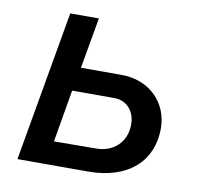

<svg xmlns="http://www.w3.org/2000/svg" viewBox="-64 -587 676 654"><g transform="rotate(10 274.0 -260.0)"><path d="M37 0H281C422 0 500 -76 500 -187C500 -276 434 -344 336 -344H196L227 -520H128ZM149 -81 180 -262H326C369 -262 398 -229 398 -183C398 -120 352 -82 295 -82Z"/></g></svg>

Font: Fixel Display Medium
Style: Italic
Weight: 500
Italic angle: -10°
Designer: AlfaBravo + MacPaw
Foundry: Kyrylo Tkachov, Marchela Mozhyna, Serhii Makarenko, Maria Weinstein, Zakhar Kryvoshyya
Version: Version 1.210;Glyphs 3.2 (3217)